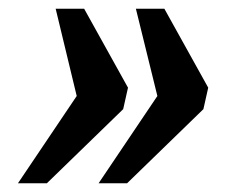

<svg xmlns="http://www.w3.org/2000/svg" viewBox="-20 -489 545 438"><path d="M155 -270 107 -469H172L272 -289L261 -240L87 -71H21ZM339 -270 290 -469H355L455 -289L444 -240L270 -71H205Z"/></svg>

Font: Noto Serif Narrow
Style: Bold Italic
Weight: 700
Width: 4
Italic angle: -12°
Designer: Monotype Design Team
Foundry: Monotype Imaging Inc.
Version: Version 1.001